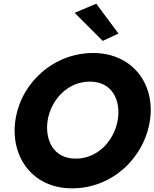

<svg xmlns="http://www.w3.org/2000/svg" viewBox="-20 -1005 842 1047"><path d="M387 -935 540 -782 626 -822 505 -985ZM64 -350C35 -149 158 22 372 22C590 23 767 -142 798 -350C827 -551 699 -716 488 -716C275 -716 95 -557 64 -350ZM240 -350C260 -465 352 -561 472 -560C592 -559 640 -458 622 -350C602 -235 510 -138 390 -140C272 -141 223 -242 240 -350Z"/></svg>

Font: Jost*
Style: Bold Italic
Weight: 700
Italic angle: -10°
Version: Version 3.7